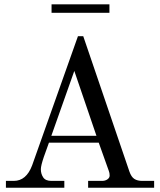

<svg xmlns="http://www.w3.org/2000/svg" viewBox="-20 -882 752 902"><path d="M329.1 -548.8 221.2 -244.1H433.1ZM371.1 -711.9 587.9 -76.2Q596.7 -50.8 611.1 -41.5Q625.5 -32.2 647.9 -32.2H704.1V0H394V-32.2H460Q474.6 -32.2 484.9 -39.6Q495.1 -46.9 495.1 -57.1Q495.1 -69.8 491.2 -79.1L443.8 -211.9H210L186 -145Q171.9 -103.5 171.9 -86.9Q171.9 -65.4 182.9 -48.8Q193.8 -32.2 221.2 -32.2H282.2V0H7.8V-32.2H44.9Q103.5 -32.2 130.9 -105L346.2 -711.9ZM222.2 -821.8V-861.8H494.1V-821.8Z"/></svg>

Font: Flanker Steampunk
Style: Regular
Weight: 400
Designer: Alexey Kryukov, Leonardo Di Lena
Foundry: Alexey Kryukov, Leonardo Di Lena
Version: 1.210